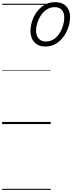

<svg xmlns="http://www.w3.org/2000/svg" viewBox="-20 -1160 675 1795"><path d="M403 -725Q358 -725 327 -744Q296 -763 280.5 -796Q265 -829 265 -872Q265 -913 279.5 -959.5Q294 -1006 323 -1047Q352 -1088 396 -1114Q440 -1140 498 -1140Q541 -1140 572 -1122.5Q603 -1105 619 -1073Q635 -1041 635 -1000Q635 -960 621 -912.5Q607 -865 578 -822.5Q549 -780 505.5 -752.5Q462 -725 403 -725ZM408 -772Q451 -772 483.5 -794Q516 -816 537.5 -850.5Q559 -885 570 -923.5Q581 -962 581 -994Q581 -1041 558 -1067Q535 -1093 492 -1093Q450 -1093 417 -1071Q384 -1049 362 -1015.5Q340 -982 328.5 -944.5Q317 -907 317 -874Q317 -828 341 -800Q365 -772 408 -772ZM0 605H454V615H0ZM0 -20H454V0H0ZM0 -505H454V-500H0ZM0 -1125H454V-1115H0Z"/></svg>

Font: Playwrite CU Guides
Style: Regular
Weight: 400
Designer: Veronika Burian, José Scaglione
Foundry: TypeTogether
Version: Version 1.003